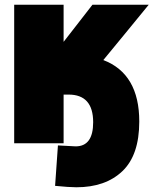

<svg xmlns="http://www.w3.org/2000/svg" viewBox="-20 -576 649 812"><path d="M417 -322Q569 -264 569 -62Q569 80 497.5 148Q426 216 303 216Q273 216 213 210L225 39Q289 43 300 43Q374 43 374 -59Q374 -176 270 -176H249V30H40V-556H249V-399Q273 -429 319 -489Q365 -549 371 -556H609Q575 -515 507.5 -432Q440 -349 417 -322Z"/></svg>

Font: Repo
Style: ExtraBlack
Weight: 1000
Designer: Stefan Peev
Foundry: Context Ltd
Version: Version 001.000